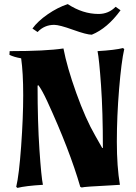

<svg xmlns="http://www.w3.org/2000/svg" viewBox="-20 -900 664 935"><path d="M564 0Q558 1 514 3Q391 9 378 13L371 10Q319 -170 210 -407Q185 -461 167 -485L163 -483Q163 -306 172 -172Q181 -38 189 0Q105 5 65 15L59 10Q73 -49 83 -188.5Q93 -328 93 -437Q93 -546 83 -616Q48 -622 26 -633L27 -651Q203 -651 289 -664Q306 -574 351.5 -447Q397 -320 444 -239L478 -179L481 -180Q481 -357 472 -484.5Q463 -612 455 -651Q540 -656 579 -666L585 -661Q571 -600 560 -466.5Q549 -333 549 -210.5Q549 -88 564 0ZM460 -832Q509 -832 543 -867L567 -850Q503 -762 427 -731Q402 -731 335.5 -755Q269 -779 244 -779Q196 -779 163 -744L138 -761Q164 -797 212.5 -830.5Q261 -864 310 -880Q383 -832 460 -832Z"/></svg>

Font: Almendra
Style: Bold Italic
Weight: 700
Italic angle: -12°
Designer: Ana Sanfelippo
Foundry: Ana Sanfelippo
Version: Version 1.004